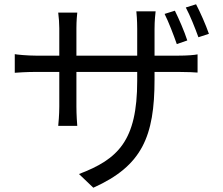

<svg xmlns="http://www.w3.org/2000/svg" viewBox="-20 -813 1040 897"><path d="M797 -763 749 -748C768 -710 791 -650 806 -607L855 -624C842 -665 815 -727 797 -763ZM896 -793 848 -778C868 -741 891 -683 907 -639L956 -655C942 -696 915 -757 896 -793ZM49 -560V-473C60 -474 105 -477 149 -477H257V-315C257 -277 253 -234 252 -225H341C340 -234 337 -278 337 -315V-477H621V-435C621 -155 531 -69 349 0L416 64C644 -38 702 -176 702 -442V-477H812C856 -477 892 -475 903 -474V-559C889 -556 856 -553 811 -553H702V-678C702 -718 706 -750 707 -760H617C618 -751 621 -718 621 -678V-553H337V-682C337 -716 340 -745 341 -754H252C255 -731 257 -703 257 -681V-553H149C107 -553 58 -558 49 -560Z"/></svg>

Font: Source Han Sans JP
Style: Regular
Weight: 400
Designer: Ryoko NISHIZUKA 西塚涼子 (kana, bopomofo & ideographs); Paul D. Hunt (Latin, Greek & Cyrillic); Sandoll Communications 산돌커뮤니
Foundry: Adobe
Version: Version 2.004;hotconv 1.0.118;makeotfexe 2.5.65603